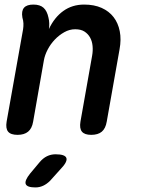

<svg xmlns="http://www.w3.org/2000/svg" viewBox="-20 -580 640 840"><path d="M126 -560Q155 -560 170.5 -546Q186 -532 192 -503Q195 -491 195.5 -478Q196 -465 194 -453Q218 -504 257 -532Q296 -560 348 -560Q392 -560 424.5 -545.5Q457 -531 477 -505Q497 -479 504 -443Q511 -407 503 -364L447 -48Q442 -18 425.5 -4Q409 10 379 10Q350 10 338.5 -4Q327 -18 332 -48L383 -336Q387 -358 385 -379Q383 -400 374 -416Q365 -432 349.5 -442Q334 -452 309 -452Q284 -452 261 -439Q238 -426 219.5 -406.5Q201 -387 188.5 -363Q176 -339 172 -316L125 -48Q120 -18 103 -4Q86 10 57 10Q27 10 15.5 -4Q4 -18 9 -48L81 -452Q83 -465 82.5 -477.5Q82 -490 78 -503Q73 -532 85 -546Q97 -560 126 -560ZM112 179 153 130Q168 112 185.5 103.5Q203 95 223 95Q265 95 270.5 111.5Q276 128 244 161L199 211Q185 225 169 232.5Q153 240 135 240Q98 240 92.5 225Q87 210 112 179Z"/></svg>

Font: Maple Mono SemiBold
Style: Italic
Weight: 600
Italic angle: -10°
Monospace: yes
Designer: subframe7536
Version: Version 7.000